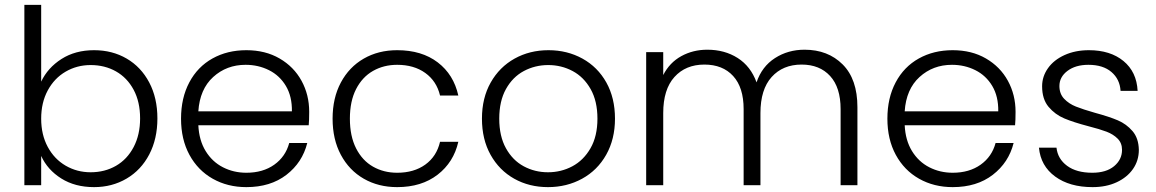

<svg xmlns="http://www.w3.org/2000/svg" viewBox="-20 -760 4746 788"><path d="M149 -425Q176 -482 232.5 -518Q289 -554 366 -554Q441 -554 500 -519.5Q559 -485 592.5 -421.5Q626 -358 626 -274Q626 -190 592.5 -126Q559 -62 499.5 -27Q440 8 366 8Q288 8 231.5 -27.5Q175 -63 149 -120V0H80V-740H149ZM352 -493Q296 -493 249.5 -466Q203 -439 176 -389Q149 -339 149 -273Q149 -207 176 -157Q203 -107 249.5 -80Q296 -53 352 -53Q410 -53 456 -79.5Q502 -106 528.5 -156.5Q555 -207 555 -274Q555 -342 528.5 -391.5Q502 -441 456 -467Q410 -493 352 -493Z M1247 -246H794Q797 -184 824 -140Q851 -96 895 -73.5Q939 -51 991 -51Q1059 -51 1105.5 -84Q1152 -117 1167 -173H1241Q1221 -93 1155.5 -42.5Q1090 8 991 8Q914 8 853 -26.5Q792 -61 757.5 -124.5Q723 -188 723 -273Q723 -358 757 -422Q791 -486 852 -520Q913 -554 991 -554Q1069 -554 1127.5 -520Q1186 -486 1217.5 -428.5Q1249 -371 1249 -301Q1249 -265 1247 -246ZM1178 -303Q1179 -364 1153.5 -407Q1128 -450 1084 -472Q1040 -494 988 -494Q910 -494 855 -444Q800 -394 794 -303Z M1610 -554Q1711 -554 1776.5 -504Q1842 -454 1861 -368H1786Q1772 -427 1725.5 -460.5Q1679 -494 1610 -494Q1555 -494 1511 -469Q1467 -444 1441.5 -394.5Q1416 -345 1416 -273Q1416 -201 1441.5 -151Q1467 -101 1511 -76Q1555 -51 1610 -51Q1679 -51 1725.5 -84.5Q1772 -118 1786 -178H1861Q1842 -94 1776 -43Q1710 8 1610 8Q1533 8 1473 -26.5Q1413 -61 1379 -124.5Q1345 -188 1345 -273Q1345 -358 1379 -421.5Q1413 -485 1473 -519.5Q1533 -554 1610 -554Z M1958 -273Q1958 -358 1994 -421.5Q2030 -485 2092 -519.5Q2154 -554 2231 -554Q2308 -554 2370.5 -519.5Q2433 -485 2468.5 -421.5Q2504 -358 2504 -273Q2504 -189 2468 -125Q2432 -61 2369 -26.5Q2306 8 2229 8Q2152 8 2090.5 -26.5Q2029 -61 1993.5 -124.5Q1958 -188 1958 -273ZM2432 -273Q2432 -345 2404 -394.5Q2376 -444 2330 -468.5Q2284 -493 2230 -493Q2176 -493 2130 -468.5Q2084 -444 2056.5 -394.5Q2029 -345 2029 -273Q2029 -201 2056.5 -151.5Q2084 -102 2129.5 -77.5Q2175 -53 2229 -53Q2283 -53 2329 -77.5Q2375 -102 2403.5 -151.5Q2432 -201 2432 -273Z M3499 -320V0H3430V-312Q3430 -401 3387 -448Q3344 -495 3270 -495Q3193 -495 3147 -444Q3101 -393 3101 -296V0H3032V-312Q3032 -401 2989 -448Q2946 -495 2871 -495Q2794 -495 2748 -444Q2702 -393 2702 -296V0H2632V-546H2702V-452Q2728 -503 2776 -529.5Q2824 -556 2883 -556Q2954 -556 3007.5 -522Q3061 -488 3085 -422Q3107 -487 3160.5 -521.5Q3214 -556 3282 -556Q3378 -556 3438.5 -495.5Q3499 -435 3499 -320Z M4146 -246H3693Q3696 -184 3723 -140Q3750 -96 3794 -73.5Q3838 -51 3890 -51Q3958 -51 4004.5 -84Q4051 -117 4066 -173H4140Q4120 -93 4054.5 -42.5Q3989 8 3890 8Q3813 8 3752 -26.5Q3691 -61 3656.5 -124.5Q3622 -188 3622 -273Q3622 -358 3656 -422Q3690 -486 3751 -520Q3812 -554 3890 -554Q3968 -554 4026.5 -520Q4085 -486 4116.5 -428.5Q4148 -371 4148 -301Q4148 -265 4146 -246ZM4077 -303Q4078 -364 4052.5 -407Q4027 -450 3983 -472Q3939 -494 3887 -494Q3809 -494 3754 -444Q3699 -394 3693 -303Z M4244 -154H4316Q4321 -108 4359.5 -79.5Q4398 -51 4463 -51Q4520 -51 4552.5 -78Q4585 -105 4585 -145Q4585 -173 4567 -191Q4549 -209 4521.5 -219.5Q4494 -230 4447 -242Q4386 -258 4348 -274Q4310 -290 4283.5 -321.5Q4257 -353 4257 -406Q4257 -446 4281 -480Q4305 -514 4349 -534Q4393 -554 4449 -554Q4537 -554 4591 -509.5Q4645 -465 4649 -387H4579Q4576 -435 4541.5 -464.5Q4507 -494 4447 -494Q4394 -494 4361 -469Q4328 -444 4328 -407Q4328 -375 4347.5 -354.5Q4367 -334 4396 -322.5Q4425 -311 4474 -297Q4533 -281 4568 -266Q4603 -251 4628 -222Q4653 -193 4654 -145Q4654 -101 4630 -66.5Q4606 -32 4563 -12Q4520 8 4464 8Q4370 8 4310.5 -35.5Q4251 -79 4244 -154Z"/></svg>

Font: Poppins-tnum Light
Style: Regular
Weight: 300
Designer: Ninad Kale (Devanagari), Jonny Pinhorn (Latin)
Foundry: Indian Type Foundry
Version: Version 4.004